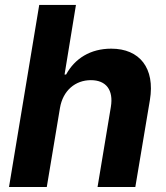

<svg xmlns="http://www.w3.org/2000/svg" viewBox="-20 -747 664 767"><path d="M219.5 -315.3C231.2 -385.7 281.2 -426.8 343 -426.8C404.1 -426.8 433.9 -387.4 422.9 -320.3L369.7 0H520.6L578.8 -347.3C600.1 -475.1 537.6 -552.6 424.4 -552.6C341.3 -552.6 279.1 -513.5 244 -449.2H237.9L283.4 -727.3H136.7L16 0H166.9Z"/></svg>

Font: Margiela Sans
Style: Bold Italic
Weight: 700
Italic angle: -9.39999°
Designer: Stefan Endress, Andreas Faust
Version: Version 1.100;FEAKit 1.0